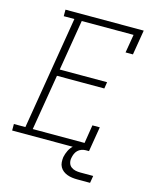

<svg xmlns="http://www.w3.org/2000/svg" viewBox="-138 -823 870 1081"><g transform="rotate(15 296.5 -282.0)"><path d="M-7 0V-38H60L169 -697H107V-735H563L539 -590H496L514 -697H212L163 -401H439L433 -363H157L103 -38H405L422 -145H465L441 0ZM418 171Q403 171 388 169Q373 167 359.5 162Q346 157 335 148.5Q324 140 317 127.5Q310 115 309 100Q308 85 310 70Q314 50 323.5 30.5Q333 11 349.5 -3Q366 -17 386.5 -23Q407 -29 427 -29L422 0Q410 0 397.5 4.5Q385 9 376 18Q367 27 362 39Q357 51 355 63Q352 78 356 92Q360 106 371 114.5Q382 123 396 126Q410 129 425 129H500L493 171Z"/></g></svg>

Font: Iosevka Curly Slab XLtEx
Style: Italic
Weight: 200
Width: 7
Italic angle: -9°
Monospace: yes
Designer: Belleve Invis
Foundry: Belleve Invis
Version: Version 11.1.0; ttfautohint (v1.8.3)